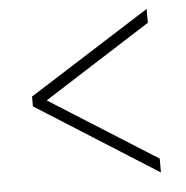

<svg xmlns="http://www.w3.org/2000/svg" viewBox="-42 -641 549 566"><g transform="rotate(-5 232.5 -358.0)"><path d="M412 -116 53 -343V-372L412 -600V-559L95 -357L412 -157Z"/></g></svg>

Font: Noto Serif Myanmar Condensed ExtraLight
Style: Regular
Weight: 200
Width: 3
Designer: Ben Mitchell and the Monotype Design Team
Foundry: Monotype Imaging Inc.
Version: Version 2.106; ttfautohint (v1.8.4.7-5d5b)